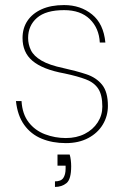

<svg xmlns="http://www.w3.org/2000/svg" viewBox="-20 -553 498 758"><path d="M240 12Q187 12 144.5 -5.5Q102 -23 75.5 -60Q49 -97 43 -154H65Q68 -103 93 -70.5Q118 -38 157.5 -23Q197 -8 240 -8Q282 -8 314.5 -24.5Q347 -41 365.5 -69.5Q384 -98 384 -132Q384 -178 368 -202.5Q352 -227 319.5 -239.5Q287 -252 235 -263Q191 -271 159.5 -283.5Q128 -296 108 -313Q88 -330 78.5 -352.5Q69 -375 69 -403Q69 -442 88.5 -471Q108 -500 144.5 -516.5Q181 -533 233 -533Q298 -533 343.5 -496Q389 -459 396 -385H374Q371 -442 334.5 -477.5Q298 -513 233 -513Q161 -513 126 -482.5Q91 -452 91 -403Q91 -378 102 -355Q113 -332 143.5 -314Q174 -296 231 -284Q281 -273 320.5 -260Q360 -247 383 -218.5Q406 -190 406 -135Q406 -95 386 -61.5Q366 -28 328.5 -8Q291 12 240 12ZM197 185V163Q221 163 230 149.5Q239 136 239 113V101H207V57H255Q258 66 259.5 79Q261 92 261 103Q261 155 242.5 170Q224 185 197 185Z"/></svg>

Font: DM Sans 10pt Thin
Style: Regular
Weight: 250
Version: Version 4.004;gftools[0.9.30]